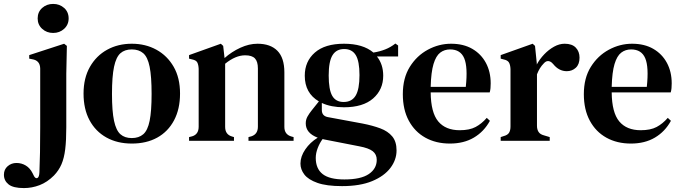

<svg xmlns="http://www.w3.org/2000/svg" viewBox="-126 -718 3475 979"><path d="M145 -550Q112 -550 89 -571Q66 -592 66 -624Q66 -657 89 -677.5Q112 -698 145 -698Q178 -698 201 -677.5Q224 -657 224 -624Q224 -592 201 -571Q178 -550 145 -550ZM-4 241Q-59 241 -82.5 222Q-106 203 -106 173Q-106 146 -87 129.5Q-68 113 -42 113Q-16 113 5.5 126Q27 139 40 165L48 181Q56 194 65 189.5Q74 185 75 160Q77 111 78 59Q79 7 79 -71V-369Q78 -410 38 -416L23 -419V-437L201 -495L215 -484L212 -342V-69Q212 -2 206.5 43Q201 88 187.5 119.5Q174 151 149 177Q115 211 76 226Q37 241 -4 241Z M546 14Q472 14 416.5 -17Q361 -48 330.5 -105Q300 -162 300 -241Q300 -320 332.5 -377Q365 -434 420.5 -464.5Q476 -495 546 -495Q616 -495 671.5 -464.5Q727 -434 759.5 -377.5Q792 -321 792 -241Q792 -162 761.5 -104.5Q731 -47 676 -16.5Q621 14 546 14ZM546 -14Q582 -14 604.5 -33.5Q627 -53 637 -102Q647 -151 647 -239Q647 -328 637 -377.5Q627 -427 604.5 -446.5Q582 -466 546 -466Q510 -466 488 -446.5Q466 -427 455.5 -377.5Q445 -328 445 -239Q445 -151 455.5 -102Q466 -53 488 -33.5Q510 -14 546 -14Z M838 0V-19L854 -23Q887 -33 887 -72V-367Q886 -388 880 -399.5Q874 -411 854 -415L838 -419V-437L1000 -495L1012 -484L1019 -422Q1055 -454 1099.5 -474.5Q1144 -495 1187 -495Q1253 -495 1288.5 -459Q1324 -423 1324 -349V-71Q1324 -32 1360 -22L1371 -19V0H1141V-19L1156 -23Q1189 -34 1189 -72V-369Q1189 -404 1174 -420Q1159 -436 1124 -436Q1075 -436 1022 -393V-71Q1022 -32 1057 -22L1067 -19V0Z M1628 -171Q1562 -171 1515 -193V-157Q1515 -127 1545 -121L1723 -88Q1774 -78 1813 -63.5Q1852 -49 1874 -22.5Q1896 4 1896 49Q1896 97 1864.5 138.5Q1833 180 1771.5 205.5Q1710 231 1618 231Q1539 231 1492.5 214.5Q1446 198 1426 172Q1406 146 1406 116Q1406 80 1430.5 44Q1455 8 1494 -16Q1433 -39 1433 -89Q1433 -108 1442 -124Q1451 -140 1464 -156L1500 -201Q1428 -243 1428 -332Q1428 -405 1479.5 -450Q1531 -495 1628 -495Q1725 -495 1778 -450Q1810 -455 1838 -466Q1866 -477 1890 -496L1904 -486V-430H1796Q1828 -390 1828 -332Q1828 -261 1776.5 -216Q1725 -171 1628 -171ZM1626 -198Q1668 -198 1687.5 -230.5Q1707 -263 1707 -335Q1707 -406 1688 -437Q1669 -468 1629 -468Q1589 -468 1569.5 -436.5Q1550 -405 1550 -333Q1550 -261 1568 -229.5Q1586 -198 1626 -198ZM1484 87Q1484 142 1519 169.5Q1554 197 1630 197Q1714 197 1754.5 169.5Q1795 142 1795 97Q1795 69 1774.5 53Q1754 37 1706 28L1527 -7Q1523 -8 1519 -9Q1504 11 1494 37Q1484 63 1484 87Z M2174 -495Q2237 -495 2282 -469Q2327 -443 2351.5 -397.5Q2376 -352 2376 -293Q2376 -280 2375 -268.5Q2374 -257 2371 -247H2070Q2071 -144 2108.5 -99Q2146 -54 2218 -54Q2268 -54 2299 -70.5Q2330 -87 2356 -117L2372 -102Q2342 -47 2290.5 -16.5Q2239 14 2168 14Q2097 14 2043 -16Q1989 -46 1958.5 -102.5Q1928 -159 1928 -238Q1928 -320 1963.5 -377Q1999 -434 2055.5 -464.5Q2112 -495 2174 -495ZM2169 -466Q2140 -466 2118.5 -449.5Q2097 -433 2084.5 -391.5Q2072 -350 2070 -275H2249Q2260 -376 2241 -421Q2222 -466 2169 -466Z M2427 0V-19L2442 -24Q2462 -29 2469.5 -41Q2477 -53 2477 -73V-366Q2476 -388 2469 -399.5Q2462 -411 2442 -415L2427 -419V-437L2590 -495L2602 -484L2611 -396V-389Q2626 -417 2649 -441Q2672 -465 2699 -480Q2726 -495 2753 -495Q2791 -495 2810 -475Q2829 -455 2829 -424Q2829 -390 2810 -372.5Q2791 -355 2764 -355Q2724 -355 2695 -391L2693 -393Q2683 -405 2670.5 -406.5Q2658 -408 2646 -394Q2636 -384 2627.5 -370.5Q2619 -357 2612 -339V-77Q2612 -58 2620 -45.5Q2628 -33 2647 -28L2677 -19V0Z M3097 -495Q3160 -495 3205 -469Q3250 -443 3274.5 -397.5Q3299 -352 3299 -293Q3299 -280 3298 -268.5Q3297 -257 3294 -247H2993Q2994 -144 3031.5 -99Q3069 -54 3141 -54Q3191 -54 3222 -70.5Q3253 -87 3279 -117L3295 -102Q3265 -47 3213.5 -16.5Q3162 14 3091 14Q3020 14 2966 -16Q2912 -46 2881.5 -102.5Q2851 -159 2851 -238Q2851 -320 2886.5 -377Q2922 -434 2978.5 -464.5Q3035 -495 3097 -495ZM3092 -466Q3063 -466 3041.5 -449.5Q3020 -433 3007.5 -391.5Q2995 -350 2993 -275H3172Q3183 -376 3164 -421Q3145 -466 3092 -466Z"/></svg>

Font: DM Serif Text
Style: Regular
Weight: 400
Designer: Colophon Foundry, Frank Grießhammer
Foundry: Colophon Foundry
Version: Version 5.200; ttfautohint (v1.8.3)